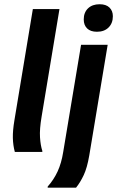

<svg xmlns="http://www.w3.org/2000/svg" viewBox="-20 -709 547 896"><path d="M49.2 0Q40.8 -30.8 40 -65.4Q39.2 -100 47.5 -149.2L133.3 -666.7H257.5L174.2 -165Q164.2 -105.8 166.7 -67.9Q169.2 -30 177.5 -5V0ZM202.5 166.7V161.7Q230.8 130 248.8 91.2Q266.7 52.5 275 0L358.3 -500H482.5L396.7 15.8Q386.7 74.2 370.8 107.9Q355 141.7 335 166.7ZM432.5 -560.8Q402.5 -560.8 386.7 -576.2Q370.8 -591.7 370.8 -618.3Q370.8 -650.8 390.8 -670Q410.8 -689.2 445 -689.2Q475 -689.2 490.8 -673.8Q506.7 -658.3 506.7 -633.3Q506.7 -600.8 486.7 -580.8Q466.7 -560.8 432.5 -560.8Z"/></svg>

Font: Familjen Grotesk SemiBold
Style: Italic
Weight: 600
Italic angle: -9.46201°
Designer: Anders Wikstroem, Jonas Baeckman, Matilda Gysing, Kristian Moeller
Foundry: Familjen STHLM AB
Version: Version 2.002